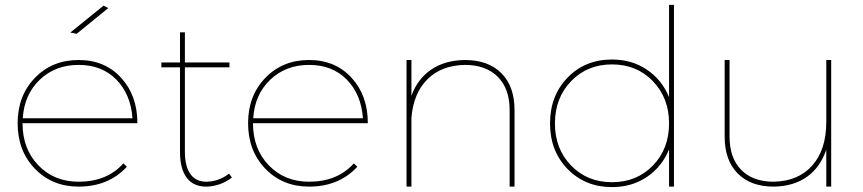

<svg xmlns="http://www.w3.org/2000/svg" viewBox="-20 -762 3524 784"><path d="M422 -729 293 -624 267 -629 403 -739ZM301 -20Q417 -20 484 -95L498 -81Q423 0 301 0Q193 0 122.5 -73Q52 -146 52 -259Q52 -371 122.5 -444Q193 -517 301 -517Q408 -517 474.5 -444.5Q541 -372 541 -259H72Q72 -154 136.5 -87Q201 -20 301 -20ZM73 -279H521Q514 -377 455 -437Q396 -497 301 -497Q206 -497 142.5 -436.5Q79 -376 73 -279Z M915 -53 927 -37Q881 -2 825 0Q771 1 743 -35.5Q715 -72 715 -142V-487H639V-507H715V-630H735V-507H917V-487H735V-142Q735 -82 758 -50.5Q781 -19 825 -20Q876 -22 915 -53Z M1242 -20Q1358 -20 1425 -95L1439 -81Q1364 0 1242 0Q1134 0 1063.5 -73Q993 -146 993 -259Q993 -371 1063.5 -444Q1134 -517 1242 -517Q1349 -517 1415.5 -444.5Q1482 -372 1482 -259H1013Q1013 -154 1077.5 -87Q1142 -20 1242 -20ZM1014 -279H1462Q1455 -377 1396 -437Q1337 -497 1242 -497Q1147 -497 1083.5 -436.5Q1020 -376 1014 -279Z M1878 -517Q1974 -517 2027.5 -463Q2081 -409 2081 -313V0H2061V-313Q2061 -400 2012.5 -448.5Q1964 -497 1878 -497Q1782 -495 1725 -438Q1668 -381 1660 -281V0H1640V-517H1660V-371Q1685 -440 1741 -478Q1797 -516 1878 -517Z M2712 -742H2732V0H2712V-152Q2683 -81 2621.5 -39.5Q2560 2 2479 2Q2370 2 2298 -71.5Q2226 -145 2226 -258Q2226 -371 2297.5 -445Q2369 -519 2479 -519Q2560 -519 2621.5 -477.5Q2683 -436 2712 -365ZM2312 -86Q2378 -18 2479 -18Q2580 -18 2646 -86Q2712 -154 2712 -258Q2712 -362 2646 -430.5Q2580 -499 2479 -499Q2378 -499 2312 -430.5Q2246 -362 2246 -258Q2246 -154 2312 -86Z M3354 -517H3374V0H3354V-151Q3330 -79 3275 -40Q3220 -1 3139 0Q3045 0 2992 -54Q2939 -108 2939 -204V-517H2959V-204Q2959 -117 3006.5 -68.5Q3054 -20 3139 -20Q3240 -22 3297 -86.5Q3354 -151 3354 -264Z"/></svg>

Font: Montserrat arm Thin
Style: Regular
Weight: 250
Designer: Julieta Ulanovsky
Foundry: Julieta Ulanovsky
Version: Version 6.000;PS 006.000;hotconv 1.0.88;makeotf.lib2.5.64775